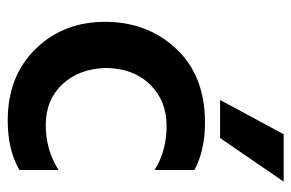

<svg xmlns="http://www.w3.org/2000/svg" viewBox="-152 -612 773 510"><g transform="rotate(90 235.0 -357.5)"><path d="M347 -555H246L337 -724H463ZM300 9Q183 9 110.5 -65Q38 -139 38.5 -251Q39 -363 110.5 -439Q182 -515 306 -515Q380 -515 432 -487V-381Q382 -413 315 -413Q248 -413 205 -369Q162 -325 161 -252Q163 -180 204.5 -136Q246 -92 312.5 -92Q379 -92 432 -126V-22Q379 9 300 9Z"/></g></svg>

Font: Hind Jalandhar SemiBold
Style: Regular
Weight: 600
Designer: Namrata Goyal
Foundry: Indian Type Foundry
Version: Version 0.702;PS 1.0;hotconv 1.0.81;makeotf.lib2.5.63406